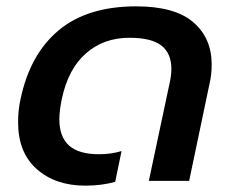

<svg xmlns="http://www.w3.org/2000/svg" viewBox="-20 -570 726 605"><path d="M37 -185Q37 -224 45 -259Q75 -400 165.5 -475Q256 -550 409 -550Q531 -550 589 -500Q647 -450 647 -367Q647 -334 640 -305L576 0H449L514 -306Q520 -332 520 -353Q520 -402 488.5 -426.5Q457 -451 388 -451Q307 -451 251 -402Q195 -353 175 -259Q167 -221 167 -194Q167 -139 197.5 -111.5Q228 -84 292 -84Q330 -84 363 -94L343 3Q300 15 249 15Q155 15 96 -37Q37 -89 37 -185Z"/></svg>

Font: Prompt Medium
Style: Italic
Weight: 500
Italic angle: -12°
Designer: Katatrad Team
Foundry: CadsonDemak
Version: Version 1.001